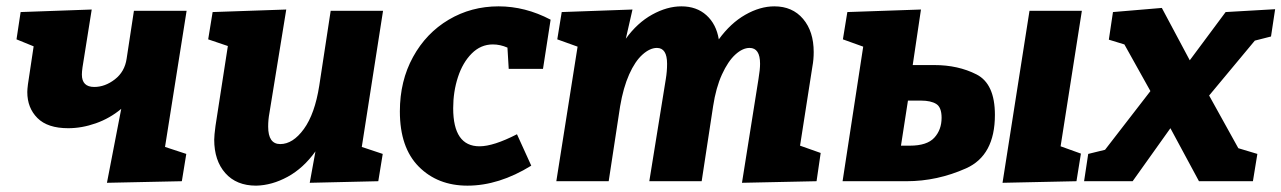

<svg xmlns="http://www.w3.org/2000/svg" viewBox="-20 -571 4038 605"><path d="M568 -537 500 -108 567 -86 553 0 317 5 362 -228Q326 -198 282 -182.5Q238 -167 195 -167Q130 -167 98 -199Q66 -231 66 -281Q66 -289 68 -305L86 -425L32 -447L45 -533L269 -541L240 -359Q238 -345 238 -336Q238 -297 277 -297Q311 -297 342 -321Q373 -345 379 -386L402 -537Z M1187 -537 1120 -108 1186 -86 1172 0 956 5 974 -94Q936 -41 886.5 -14Q837 13 787 14Q725 14 690 -25.5Q655 -65 655 -131Q655 -144 659 -174L698 -426L636 -447L650 -533L882 -541L829 -215Q825 -194 825 -172Q825 -117 863 -117Q903 -117 937.5 -164.5Q972 -212 986 -301L1022 -537Z M1408 -230Q1408 -110 1491 -110Q1535 -110 1609 -148L1654 -49Q1552 14 1453 14Q1359 14 1299.5 -46Q1240 -106 1240 -220Q1240 -316 1281.5 -391.5Q1323 -467 1394 -509Q1465 -551 1551 -551Q1635 -551 1715 -509L1691 -354H1583L1579 -421Q1556 -431 1533 -431Q1495 -431 1466.5 -402.5Q1438 -374 1423 -328Q1408 -282 1408 -230Z M2501 -112 2566 -89 2553 0 2318 5 2370 -322Q2375 -352 2375 -370Q2375 -420 2342 -420Q2320 -420 2297 -399Q2274 -378 2255 -336.5Q2236 -295 2227 -236L2191 0H2026L2078 -322Q2082 -346 2082 -370Q2082 -420 2050 -420Q2028 -420 2004.5 -399Q1981 -378 1962.5 -336.5Q1944 -295 1934 -236L1898 0H1733L1800 -424L1736 -447L1750 -533L1973 -541L1952 -449Q1988 -499 2035 -525Q2082 -551 2127 -551Q2175 -551 2206 -523Q2237 -495 2245 -447Q2282 -498 2328.5 -524.5Q2375 -551 2420 -551Q2477 -551 2510.5 -511.5Q2544 -472 2544 -407Q2544 -383 2540 -362Z M2924 -366Q2999 -366 3057 -336.5Q3115 -307 3115 -209Q3115 -81 3024 -40.5Q2933 0 2837 0H2635L2700 -424L2636 -447L2650 -533L2882 -541L2856 -366ZM3224 -537H3389L3322 -110L3386 -87L3372 0L3139 5ZM2847 -112Q2901 -112 2924 -137Q2947 -162 2947 -200Q2947 -233 2930 -243.5Q2913 -254 2882 -254H2841L2819 -112Z M3985 -456 3934 -443 3790 -270 3882 -104 3942 -86 3928 0H3758L3668 -167L3549 0H3396L3409 -86L3462 -99L3605 -284L3523 -431L3474 -446L3487 -533L3641 -546L3729 -381L3842 -533L3998 -542Z"/></svg>

Font: Bitter Pro ExtraBold
Style: Italic
Weight: 800
Italic angle: -9°
Designer: Sol Matas, and Bitter project Authors
Foundry: Sol Matas
Version: Version 1.010